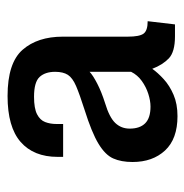

<svg xmlns="http://www.w3.org/2000/svg" viewBox="-10 -752 507 528"><g transform="rotate(-90 244.0 -487.5)"><path d="M189 -253.4Q126.5 -253.4 94.7 -287.6Q63 -321.8 63 -377Q63 -408.2 72.8 -430.2Q82.5 -452.1 113.3 -470.7Q144 -489.3 206.1 -508.8Q249 -522.5 271.7 -532.2Q294.4 -542 302.7 -554.9Q311 -567.9 311 -589.8Q311 -617.2 296.9 -632.6Q282.7 -647.9 242.2 -647.9Q210.4 -647.9 194.3 -639.6Q178.2 -631.3 172.9 -617.4Q167.5 -603.5 167.5 -585.9V-567.9H77.1V-583Q77.1 -648.9 118.2 -684.8Q159.2 -720.7 244.6 -720.7Q335.4 -720.7 371.6 -679.4Q407.7 -638.2 407.7 -568.8V-390.1Q407.7 -357.9 416 -346.7Q424.3 -335.4 450.2 -335.4L441.4 -260.3H408.7Q365.7 -260.3 347.9 -277.3Q330.1 -294.4 319.3 -322.8Q308.6 -307.6 290.8 -291.3Q272.9 -274.9 247.8 -264.2Q222.7 -253.4 189 -253.4ZM215.3 -327.6Q231.4 -327.6 250.5 -333.7Q269.5 -339.8 285.9 -351.6Q302.2 -363.3 311 -380.9V-495.1Q301.3 -485.8 278.6 -474.1Q255.9 -462.4 225.1 -452.6Q186 -440.9 170.4 -424.6Q154.8 -408.2 154.8 -384.8Q154.8 -356.9 169.4 -342.3Q184.1 -327.6 215.3 -327.6Z"/></g></svg>

Font: Monda SemiBold
Style: Regular
Weight: 600
Designer: Vernon Adams
Foundry: Vernon Adams
Version: Version 2.200